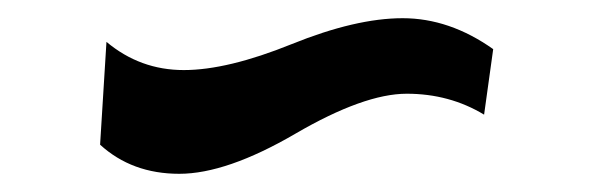

<svg xmlns="http://www.w3.org/2000/svg" viewBox="-20 -418 652 211"><path d="M512 -292Q474 -315 427 -315Q380 -315 304.5 -271Q229 -227 177 -227Q125 -227 90 -259L97 -372Q134 -341 182 -341Q230 -341 300.5 -369.5Q371 -398 422.5 -398Q474 -398 522 -364Z"/></svg>

Font: Joti One
Style: Regular
Weight: 400
Designer: Eduardo Rodriguez Tunni
Foundry: Eduardo Rodriguez Tunni
Version: Version 1.001